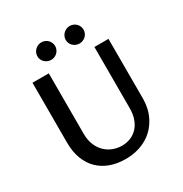

<svg xmlns="http://www.w3.org/2000/svg" viewBox="-207 -1069 1177 1235"><g transform="rotate(-30 382.0 -451.0)"><path d="M216.8 -715.3V-267.6Q216.8 -218.3 232.2 -182.1Q247.6 -146 272.7 -122.6Q297.9 -99.1 329.6 -87.6Q361.3 -76.2 393.6 -76.2Q426.8 -76.2 456.3 -87.9Q485.8 -99.6 507.8 -122.6Q529.8 -145.5 542.7 -180.2Q555.7 -214.8 555.7 -261.2V-715.3H660.2V-268.1Q660.2 -234.9 652.6 -201.4Q645 -168 629.4 -137.2Q613.8 -106.4 590.1 -79.6Q566.4 -52.7 534.2 -33Q502 -13.2 461.2 -1.7Q420.4 9.8 371.1 9.8Q309.6 9.8 258.8 -8.5Q208 -26.9 171.6 -62.5Q135.3 -98.1 115.5 -150.1Q95.7 -202.1 95.7 -269.5V-715.3ZM208 -846.2Q208 -859.4 213.1 -871.3Q218.3 -883.3 227.3 -892.3Q236.3 -901.4 248.3 -906.7Q260.3 -912.1 274.4 -912.1Q288.1 -912.1 300.3 -907Q312.5 -901.9 321.3 -893.1Q330.1 -884.3 335.2 -872.3Q340.3 -860.4 340.3 -847.2Q340.3 -834 335.2 -822.3Q330.1 -810.5 321.3 -801.5Q312.5 -792.5 300.3 -787.4Q288.1 -782.2 273.9 -782.2Q260.3 -782.2 248.3 -787.4Q236.3 -792.5 227.3 -801Q218.3 -809.6 213.1 -821.3Q208 -833 208 -846.2ZM418.5 -846.2Q418.5 -859.4 423.6 -871.3Q428.7 -883.3 437.7 -892.3Q446.8 -901.4 459 -906.7Q471.2 -912.1 485.4 -912.1Q499 -912.1 511 -907Q522.9 -901.9 532 -893.1Q541 -884.3 546.1 -872.3Q551.3 -860.4 551.3 -847.2Q551.3 -834 546.1 -822.3Q541 -810.5 532 -801.5Q522.9 -792.5 510.7 -787.4Q498.5 -782.2 484.4 -782.2Q470.7 -782.2 458.7 -787.4Q446.8 -792.5 437.7 -801Q428.7 -809.6 423.6 -821.3Q418.5 -833 418.5 -846.2Z"/></g></svg>

Font: Proza Libre
Style: Medium
Weight: 500
Designer: Jasper de Waard
Foundry: Jasper de Waard
Version: Version 1.000; ttfautohint (v1.4.1.8-43bc)